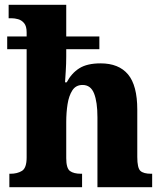

<svg xmlns="http://www.w3.org/2000/svg" viewBox="-20 -780 677 800"><path d="M19 0V-56H23Q52 -56 71.5 -68Q91 -80 91 -124V-575H10V-628H91V-645Q91 -671 80.5 -683.5Q70 -696 55.5 -700Q41 -704 28 -704H16V-760H256V-628H394V-575H256V-544Q256 -515 254 -484Q252 -453 251 -437H258Q278 -475 310.5 -495.5Q343 -516 399 -516Q475 -516 513.5 -470Q552 -424 552 -323V-126Q552 -80 565 -68Q578 -56 610 -56H614V0H386V-291Q386 -355 372 -390.5Q358 -426 324 -426Q296 -426 281.5 -403.5Q267 -381 261.5 -346Q256 -311 256 -272V-121Q256 -79 271.5 -67.5Q287 -56 318 -56H322V0Z"/></svg>

Font: Noto Serif Thai SemiCondensed ExtraBold
Style: Regular
Weight: 800
Width: 4
Designer: Monotype Design Team
Foundry: Monotype Imaging Inc.
Version: Version 2.002; ttfautohint (v1.8.4.7-5d5b)